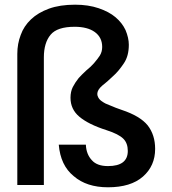

<svg xmlns="http://www.w3.org/2000/svg" viewBox="-20 -793 739 823"><path d="M54.2 -562Q54.2 -605.5 68.8 -643.1Q82 -680.7 112.8 -710Q143.1 -738.8 189.9 -755.9Q236.8 -772.9 301.8 -772.9Q358.4 -772.9 402.8 -757.8Q447.3 -742.7 475.1 -719.2Q503.4 -695.3 518.1 -664.1Q532.2 -630.4 532.2 -601.1Q532.2 -553.2 511.2 -522Q487.8 -486.8 464.8 -466.8Q439.5 -442.4 418 -425.8Q397 -407.7 397 -390.1Q397 -382.3 401.9 -374Q407.7 -364.3 418 -357.9Q431.6 -348.1 450.2 -341.8Q477.1 -330.1 502 -321.8Q580.1 -295.9 612.8 -255.9Q645 -214.8 645 -154.8Q645 -82 592.8 -36.1Q540.5 9.8 442.9 9.8Q351.1 9.8 295.9 -38.1Q239.3 -84 231.9 -172.9H348.1Q349.6 -131.8 374 -106Q396 -81.1 442.9 -81.1Q527.8 -81.1 527.8 -146Q527.8 -179.2 508.8 -198.2Q488.8 -218.3 437 -234.9Q358.9 -259.8 319.8 -293Q282.2 -324.7 282.2 -374Q282.2 -399.9 292 -419.9Q302.2 -439.5 316.9 -458Q328.6 -471.2 350.1 -491.2Q369.6 -506.8 382.8 -522Q399.9 -542 408.2 -555.2Q418 -571.3 418 -591.8Q418 -632.8 386.2 -655.8Q355 -678.2 299.8 -678.2Q225.1 -678.2 196.8 -644Q168 -609.4 168 -546.9V0H54.2Z"/></svg>

Font: PoppinsZ Medium
Style: Regular
Weight: 500
Designer: Ninad Kale (Devanagari), Jonny Pinhorn (Latin)
Foundry: Indian Type Foundry
Version: Version 3.002;FEAKit 1.0